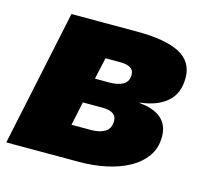

<svg xmlns="http://www.w3.org/2000/svg" viewBox="-84 -638 808 736"><g transform="rotate(15 319.5 -270.0)"><path d="M-1 0 113 -540H373Q486 -540 542.5 -510.5Q599 -481 599 -416Q599 -354 560 -320.5Q521 -287 454 -280V-278Q570 -267 570 -175Q570 -130 546.5 -97Q523 -64 483.5 -42.5Q444 -21 393.5 -10.5Q343 0 289 0ZM264 -324H322Q355 -324 375.5 -335.5Q396 -347 396 -375Q396 -410 341 -410H283ZM223 -130H300Q335 -130 356 -143Q377 -156 377 -186Q377 -224 320 -224H243Z"/></g></svg>

Font: Geist Black
Style: Italic
Weight: 900
Italic angle: -12°
Designer: Basement.studio, Andrés Briganti, Mateo Zaragoza
Foundry: Basement.studio, Vercel, Andrés Briganti, Guido Ferreyra, Mateo Zaragoza
Version: Version 1.500; ttfautohint (v1.8.4.7-5d5b)